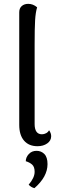

<svg xmlns="http://www.w3.org/2000/svg" viewBox="-20 -750 310 998"><path d="M80 -101V-686Q80 -707 93 -718.5Q106 -730 127 -730Q152 -730 173 -712Q165 -686 162.5 -645Q160 -604 160 -517V-105Q160 -79 169.5 -65.5Q179 -52 198 -52Q209 -52 219.5 -57.5Q230 -63 235 -73Q246 -58 246 -42Q246 -19 225.5 -4.5Q205 10 175 10Q130 10 105 -19Q80 -48 80 -101ZM129 210Q160 174 160 143Q160 117 147 105.5Q134 94 114 88Q114 68 129.5 51Q145 34 170 34Q194 34 210.5 50.5Q227 67 227 103Q227 169 159 228Q142 224 129 210Z"/></svg>

Font: Arima Madurai
Style: Regular
Weight: 400
Designer: Joana Correia and Natanael Gama
Foundry: NDISCOVER
Version: Version 1.019